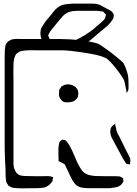

<svg xmlns="http://www.w3.org/2000/svg" viewBox="-20 -980 762 1068"><path d="M253 49Q249 51 245.5 54Q242 57 238 59Q230 63 221 64Q212 65 204 66Q191 67 177.5 67Q164 67 151 67Q130 67 109 67.5Q88 68 68 66Q57 66 46 63Q43 62 40 60Q37 58 34 57Q33 55 30.5 54.5Q28 54 27 53Q26 51 24.5 48.5Q23 46 22 45Q21 42 18.5 39Q16 36 15 32Q14 30 14 26Q14 22 13 19Q11 6 11 -7.5Q11 -21 11 -34Q10 -49 9 -72Q8 -95 7 -117.5Q6 -140 6 -155V-641Q6 -656 6 -671.5Q6 -687 7 -702Q8 -710 9 -719.5Q10 -729 14 -736Q19 -745 28.5 -751.5Q38 -758 48 -761Q62 -764 76.5 -763.5Q91 -763 104 -763H280Q296 -763 311.5 -763Q327 -763 343 -762Q364 -762 384.5 -760Q405 -758 426 -756Q449 -753 477.5 -748.5Q506 -744 528 -736Q543 -727 570.5 -707.5Q598 -688 625 -666Q652 -644 667 -629Q680 -604 688 -576Q693 -560 694 -542.5Q695 -525 695 -508Q695 -501 695 -492.5Q695 -484 693 -477L686 -465Q686 -462 685 -462Q684 -462 684.5 -463Q685 -464 684 -465Q684 -469 683.5 -472Q683 -475 682 -479Q679 -493 676.5 -507.5Q674 -522 669 -536Q661 -551 645.5 -572.5Q630 -594 612.5 -615Q595 -636 580 -649Q571 -658 546.5 -666Q522 -674 490 -680Q458 -686 425.5 -690.5Q393 -695 368.5 -697.5Q344 -700 335 -700H202Q181 -700 160.5 -700.5Q140 -701 119 -699Q112 -698 103.5 -697Q95 -696 87 -692Q84 -691 81.5 -688.5Q79 -686 76 -684Q75 -683 73 -682Q71 -681 69 -679Q68 -677 67 -674Q66 -671 64 -669Q60 -659 58 -649Q56 -639 55 -628Q54 -606 54.5 -575.5Q55 -545 55 -522V-98Q55 -85 55 -70Q55 -55 59 -42Q60 -39 62 -35.5Q64 -32 65 -29Q72 -15 86 -7Q92 -4 100 -3Q108 -2 115 -1Q138 0 168.5 0Q199 0 221 0Q232 0 243 -0.5Q254 -1 264 2Q266 3 270 4Q274 5 275 6Q276 7 275 11Q274 15 273 17Q273 25 272 28Q271 30 269.5 31.5Q268 33 266 35Q264 38 261 41.5Q258 45 253 49ZM321 -423Q319 -427 316 -431Q313 -435 311 -439Q308 -447 308 -455.5Q308 -464 309 -471Q309 -473 309 -476Q309 -479 310 -482Q311 -484 312.5 -485.5Q314 -487 315 -488Q317 -490 318.5 -493.5Q320 -497 322 -499Q324 -501 327.5 -502.5Q331 -504 333 -505Q348 -513 367.5 -510Q387 -507 400 -496Q403 -493 407 -488Q411 -483 412 -479Q414 -476 414 -472.5Q414 -469 415 -466Q415 -464 415.5 -462Q416 -460 416 -458Q416 -454 414 -450Q413 -447 413 -443Q413 -439 411 -437Q409 -433 404 -428Q399 -423 396 -421Q386 -414 371.5 -412Q357 -410 345 -411Q343 -412 339.5 -412Q336 -412 334 -413Q331 -415 328 -417.5Q325 -420 321 -423ZM663 -100 617 -185Q610 -197 603 -211Q596 -225 594 -238Q592 -250 595.5 -263Q599 -276 609 -283Q612 -286 618 -290Q620 -292 620 -292Q621 -291 620.5 -290.5Q620 -290 621 -289Q621 -286 621.5 -283Q622 -280 623 -277Q625 -272 626 -265.5Q627 -259 628 -253Q629 -249 631 -245.5Q633 -242 634 -238Q643 -223 654.5 -198.5Q666 -174 678.5 -149.5Q691 -125 699 -110Q701 -106 703 -100Q705 -94 705 -89Q706 -87 705 -83.5Q704 -80 704 -78Q704 -77 704 -72Q704 -67 703 -66Q702 -65 698 -66Q694 -67 692 -67Q691 -67 688 -67Q685 -67 684 -68Q683 -69 681.5 -71Q680 -73 679 -74Q675 -80 671.5 -86Q668 -92 663 -100ZM590 67H479Q460 67 440 64.5Q420 62 405 50Q398 45 393 37.5Q388 30 383 23Q375 9 368.5 -5.5Q362 -20 355 -35Q353 -40 350 -45.5Q347 -51 345 -55Q343 -62 340 -66Q339 -67 337 -68Q335 -69 333 -70Q329 -72 324.5 -74.5Q320 -77 316 -79Q314 -80 310.5 -81.5Q307 -83 306 -84Q305 -86 305.5 -90Q306 -94 306 -95Q305 -103 305 -111Q305 -119 305 -127Q305 -140 305 -152.5Q305 -165 308 -177Q309 -180 309.5 -184Q310 -188 311 -190Q312 -192 314 -193.5Q316 -195 317 -196Q319 -197 321.5 -200Q324 -203 326 -203Q328 -204 331.5 -202.5Q335 -201 336 -201Q338 -200 341.5 -200Q345 -200 346 -198Q348 -197 350 -194.5Q352 -192 353 -190Q358 -185 361 -179.5Q364 -174 368 -168Q380 -146 390 -122.5Q400 -99 410 -76Q417 -63 424 -50Q431 -37 441 -26Q455 -12 473.5 -7Q492 -2 511 -1Q534 0 559 0Q584 0 606 0Q614 0 621.5 0Q629 0 636 1Q638 1 641.5 1Q645 1 647 2Q650 3 653.5 5Q657 7 660 9Q662 10 663 10Q664 10 665 12Q666 13 665.5 16Q665 19 665 20Q667 29 666 32Q665 35 662 36Q660 39 657.5 43Q655 47 652 49Q640 59 623.5 62Q607 65 590 67ZM537 -803Q524 -792 511 -780.5Q498 -769 484 -758Q473 -748 460.5 -739Q448 -730 434 -723Q424 -719 413.5 -716.5Q403 -714 392 -712Q380 -711 367.5 -710.5Q355 -710 342 -710Q327 -710 306 -710.5Q285 -711 264 -716Q243 -721 228 -735Q222 -741 218 -748Q214 -755 211 -762Q201 -789 207 -815Q209 -823 214 -831.5Q219 -840 224 -847Q232 -860 242 -871.5Q252 -883 262 -895Q270 -906 278.5 -916.5Q287 -927 297 -935Q317 -952 341 -955.5Q365 -959 387 -960H459Q476 -960 493 -960Q510 -960 526 -956Q534 -954 541 -950Q548 -946 555 -942L589 -924Q592 -922 596 -920Q600 -918 603 -915L607 -908Q609 -906 611 -903Q613 -900 613 -898Q614 -897 613 -894.5Q612 -892 612 -890Q612 -887 612 -884Q612 -881 610 -878Q609 -875 607 -872Q605 -869 603 -867Q591 -848 573.5 -833Q556 -818 537 -803ZM296 -851Q289 -842 281.5 -833Q274 -824 266 -814Q263 -810 259.5 -805.5Q256 -801 254 -796Q253 -793 250.5 -788.5Q248 -784 248 -781Q248 -780 249.5 -777.5Q251 -775 252 -774Q254 -765 257 -761Q259 -760 260 -760Q261 -760 262 -759Q266 -758 270 -756Q274 -754 278 -752Q287 -750 297.5 -750Q308 -750 318 -750Q334 -750 351 -750Q368 -750 384 -752Q399 -755 425 -769Q451 -783 477 -801Q503 -819 518 -834Q527 -842 536.5 -849.5Q546 -857 554 -866Q556 -868 559 -871Q562 -874 563 -876Q565 -880 566 -884.5Q567 -889 568 -893Q568 -895 569 -896.5Q570 -898 569 -899Q569 -901 567.5 -901.5Q566 -902 565 -903Q563 -905 560 -909Q557 -913 554 -915Q551 -917 547 -917Q543 -917 540 -917Q527 -920 512.5 -920Q498 -920 484 -920H415Q402 -920 388 -918.5Q374 -917 361 -912Q341 -904 326 -886.5Q311 -869 296 -851Z"/></svg>

Font: Rubik Vinyl
Style: Regular
Weight: 400
Designer: Hubert and Fischer, NaN
Foundry: Hubert and Fischer, NaN
Version: Version 2.200